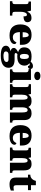

<svg xmlns="http://www.w3.org/2000/svg" viewBox="1901 -2718 1050 4892"><g transform="rotate(90 2426.0 -272.0)"><path d="M10 0V-61H15Q49 -61 67.5 -73.5Q86 -86 86 -133V-407Q86 -451 71 -463Q56 -475 23 -475H19V-536H252L273 -443H278Q304 -502 341 -525.5Q378 -549 436 -549Q495 -549 520.5 -520.5Q546 -492 546 -450Q546 -394 505 -370Q464 -346 397 -346Q397 -387 389.5 -410Q382 -433 354 -433Q331 -433 314.5 -410.5Q298 -388 289.5 -352.5Q281 -317 281 -278V-128Q281 -84 297.5 -72.5Q314 -61 342 -61H377V0Z M881 10Q739 10 670.5 -62.5Q602 -135 602 -266Q602 -407 672 -479Q742 -551 869 -551Q987 -551 1054.5 -489.5Q1122 -428 1122 -309V-254H798Q800 -160 833.5 -117Q867 -74 931 -74Q982 -74 1012.5 -100Q1043 -126 1059 -166Q1078 -161 1090.5 -148Q1103 -135 1103 -115Q1103 -85 1081 -56Q1059 -27 1010.5 -8.5Q962 10 881 10ZM931 -325Q931 -399 917.5 -438.5Q904 -478 874 -478Q842 -478 821 -439Q800 -400 800 -325Z M1398 233Q1145 233 1145 103Q1145 56 1183.5 25Q1222 -6 1287 -10Q1256 -21 1228.5 -41Q1201 -61 1201 -98Q1201 -133 1230.5 -158.5Q1260 -184 1308 -208Q1258 -222 1222.5 -260Q1187 -298 1187 -366Q1187 -455 1243.5 -503Q1300 -551 1421 -551Q1461 -551 1491 -545.5Q1521 -540 1549 -527Q1574 -554 1600 -570.5Q1626 -587 1666 -587Q1701 -587 1719.5 -568.5Q1738 -550 1738 -524Q1738 -498 1721 -478Q1704 -458 1660 -458Q1660 -485 1647 -495Q1634 -505 1624 -505Q1613 -505 1605 -502Q1597 -499 1591 -497Q1617 -477 1634.5 -446Q1652 -415 1652 -371Q1652 -289 1596.5 -238Q1541 -187 1421 -187Q1411 -187 1391 -188Q1371 -189 1363 -191Q1353 -188 1342.5 -174.5Q1332 -161 1332 -146Q1332 -131 1345 -125Q1358 -119 1375 -119H1495Q1707 -119 1707 37Q1707 128 1631 180.5Q1555 233 1398 233ZM1419 -254Q1447 -254 1460.5 -269Q1474 -284 1478.5 -309.5Q1483 -335 1483 -365Q1483 -396 1478.5 -423Q1474 -450 1460.5 -466.5Q1447 -483 1419 -483Q1392 -483 1378 -466Q1364 -449 1359 -422Q1354 -395 1354 -364Q1354 -320 1366.5 -287Q1379 -254 1419 -254ZM1401 165Q1475 165 1517 144.5Q1559 124 1559 84Q1559 65 1543.5 50.5Q1528 36 1494 36H1365Q1351 36 1333.5 42Q1316 48 1303.5 63Q1291 78 1291 104Q1291 138 1324 151.5Q1357 165 1401 165Z M1914 -619Q1869 -619 1838.5 -639.5Q1808 -660 1808 -698Q1808 -739 1838.5 -758Q1869 -777 1914 -777Q1957 -777 1989 -758Q2021 -739 2021 -698Q2021 -660 1989 -639.5Q1957 -619 1914 -619ZM1747 0V-61H1759Q1788 -61 1805 -77Q1822 -93 1822 -135V-409Q1822 -446 1804 -460.5Q1786 -475 1759 -475H1740V-536H2016V-131Q2016 -91 2033.5 -76Q2051 -61 2079 -61H2090V0Z M2125 0V-61H2129Q2163 -61 2180.5 -73Q2198 -85 2198 -128V-417Q2198 -458 2180.5 -469Q2163 -480 2130 -480H2126V-536H2375L2388 -472H2393Q2413 -504 2449 -527.5Q2485 -551 2558 -551Q2669 -551 2703 -472H2708Q2725 -504 2763.5 -527.5Q2802 -551 2867 -551Q2950 -551 2995 -506Q3040 -461 3040 -360V-131Q3040 -85 3052.5 -73Q3065 -61 3099 -61H3103V0H2845V-317Q2845 -381 2831.5 -416Q2818 -451 2784 -451Q2747 -451 2730.5 -409.5Q2714 -368 2714 -312V-131Q2714 -85 2726.5 -73Q2739 -61 2773 -61H2777V0H2520V-317Q2520 -381 2508 -416Q2496 -451 2461 -451Q2436 -451 2421 -430Q2406 -409 2399 -375Q2392 -341 2392 -301V-125Q2392 -85 2407.5 -73Q2423 -61 2456 -61H2460V0Z M3447 10Q3305 10 3236.5 -62.5Q3168 -135 3168 -266Q3168 -407 3238 -479Q3308 -551 3435 -551Q3553 -551 3620.5 -489.5Q3688 -428 3688 -309V-254H3364Q3366 -160 3399.5 -117Q3433 -74 3497 -74Q3548 -74 3578.5 -100Q3609 -126 3625 -166Q3644 -161 3656.5 -148Q3669 -135 3669 -115Q3669 -85 3647 -56Q3625 -27 3576.5 -8.5Q3528 10 3447 10ZM3497 -325Q3497 -399 3483.5 -438.5Q3470 -478 3440 -478Q3408 -478 3387 -439Q3366 -400 3366 -325Z M3739 0V-61H3743Q3777 -61 3794.5 -73Q3812 -85 3812 -128V-412Q3812 -453 3796.5 -464Q3781 -475 3748 -475H3744V-536H3990L4003 -472H4008Q4027 -503 4060 -527Q4093 -551 4159 -551Q4239 -551 4280 -506Q4321 -461 4321 -360V-131Q4321 -85 4333.5 -73Q4346 -61 4380 -61H4384V0H4127V-317Q4127 -381 4116 -416Q4105 -451 4073 -451Q4048 -451 4033.5 -430Q4019 -409 4013 -375Q4007 -341 4007 -301V-125Q4007 -85 4022 -73Q4037 -61 4070 -61H4074V0Z M4672 10Q4595 10 4549.5 -26Q4504 -62 4504 -150V-460H4430V-519Q4473 -519 4501 -535.5Q4529 -552 4543 -568Q4557 -582 4569.5 -606Q4582 -630 4589 -661H4699V-536H4825V-460H4699V-170Q4699 -130 4710.5 -111Q4722 -92 4758 -92Q4778 -92 4798 -95Q4818 -98 4834 -102V-22Q4816 -13 4775 -1.5Q4734 10 4672 10Z"/></g></svg>

Font: Noto Serif Ethiopic Black
Style: Regular
Weight: 900
Designer: Monotype Design Team
Foundry: Monotype Imaging Inc.
Version: Version 2.102; ttfautohint (v1.8.4.7-5d5b)